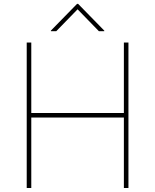

<svg xmlns="http://www.w3.org/2000/svg" viewBox="-20 -940 776 960"><path d="M113.6 0ZM622.2 0H599.4V-352.3H136.4V0H113.6V-727.3H136.4V-375H599.4V-727.3H622.2ZM474.4 -784.1 367.9 -893.5 261.4 -784.1H234.4V-786.9L365.1 -920.5H370.7L501.4 -786.9V-784.1Z"/></svg>

Font: Linik Sans Thin
Style: Regular
Weight: 100
Designer: Fonts by Rasmus Andersson / Changes by Cristiano Sobral with parts from Marc Monis
Foundry: rsms
Version: Version 3.020; ttfautohint (v1.6)